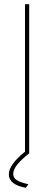

<svg xmlns="http://www.w3.org/2000/svg" viewBox="-20 -730 258 914"><path d="M119 0Q43 59 43 97Q43 116 59 127Q75 138 115 147L103 164Q22 149 22 100Q22 54 99 -8V-710H119Z"/></svg>

Font: Raleway-v4020 Thin
Style: Regular
Weight: 250
Designer: Matt McInerney, Pablo Impallari, Rodrigo Fuenzalida
Foundry: Matt McInerney, Pablo Impallari, Rodrigo Fuenzalida
Version: Version 4.020;PS 004.020;hotconv 1.0.88;makeotf.lib2.5.64775